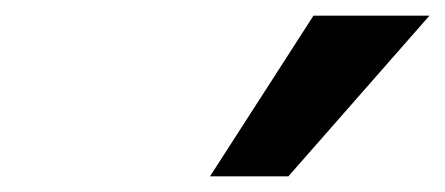

<svg xmlns="http://www.w3.org/2000/svg" viewBox="-20 -780 568 245"><path d="M248 -555ZM248 -555 380 -760H528L348 -555Z"/></svg>

Font: Winston
Style: Bold Italic
Weight: 700
Italic angle: -9°
Designer: Original fonts by Vernon Adams / Changes by Cristiano Sobral
Foundry: Original fonts by Vernon Adams / Changes by Cristiano Sobral
Version: Version 2.503;July 17, 2020;FontCreator 13.0.0.2655 64-bit